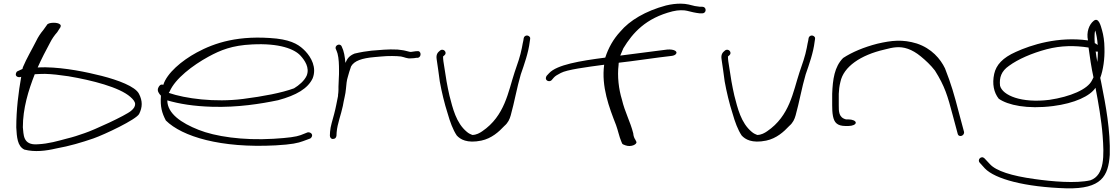

<svg xmlns="http://www.w3.org/2000/svg" viewBox="-20 -766 6110 1050"><path d="M68 -367C60 -347 82 -340 96 -346C81 -262 69 -166 69 -69C72 -16 75 33 113 52C170 67 232 59 287 46C360 33 427 13 491 -9C551 -30 725 -112 741 -143C750 -161 755 -179 755 -197C755 -215 750 -234 740 -253C720 -293 626 -328 536 -351C453 -372 338 -396 229 -398C216 -398 202 -398 186 -397C207 -444 231 -491 254 -533C264 -553 277 -572 293 -590L311 -618C312 -623 314 -627 309 -632C296 -646 243 -644 237 -630L217 -602C201 -583 188 -563 178 -542C155 -496 126 -448 105 -398C104 -395 104 -388 101 -388L77 -377C72 -375 70 -372 68 -367ZM105 -70C105 -173 135 -271 170 -360C187 -361 205 -362 226 -362C264 -361 308 -356 354 -349C484 -327 633 -289 693 -236C709 -222 719 -209 719 -197C719 -185 713 -173 697 -160C667 -134 492 -54 443 -38C409 -26 379 -16 345 -8C296 5 247 20 187 23C102 30 110 -34 105 -70Z M846 -287C837 -270 850 -253 860 -243V-240C856 -183 865 -149 887 -107C976 -19 1187 45 1487 29C1577 24 1610 16 1637 6L1675 -8C1680 -10 1683 -14 1685 -18C1693 -34 1675 -45 1662 -42L1624 -27C1600 -18 1558 -12 1475 -7C1306 3 1156 -20 1066 -56C972 -93 895 -145 895 -217C961 -198 1038 -185 1141 -182C1280 -178 1405 -198 1501 -218C1601 -245 1664 -282 1690 -338C1713 -397 1682 -452 1650 -486C1621 -516 1585 -544 1493 -555C1286 -576 1154 -532 1056 -479C973 -434 893 -366 873 -302C858 -308 850 -296 846 -287ZM903 -258 908 -266C938 -336 1034 -409 1120 -456C1186 -492 1250 -518 1358 -523C1510 -531 1591 -497 1623 -462C1646 -437 1675 -396 1657 -352C1644 -324 1616 -300 1588 -283C1520 -258 1419 -239 1310 -225C1154 -205 993 -227 903 -258Z M1784 -25C1784 -15 1790 -6 1800 -6C1812 -6 1818 -12 1820 -23L1821 -42C1825 -91 1845 -138 1855 -187C1860 -219 1870 -251 1872 -281C1874 -303 1876 -327 1882 -345L1890 -373L1900 -403C1917 -433 1958 -448 2030 -454L2064 -457C2103 -461 2150 -460 2173 -457C2191 -454 2208 -444 2228 -447C2237 -447 2251 -448 2258 -450H2265C2287 -454 2284 -491 2261 -486H2255C2245 -484 2237 -484 2227 -482C2223 -482 2219 -483 2215 -484L2199 -488C2192 -490 2185 -491 2178 -492L2154 -495C2103 -498 2054 -492 2012 -489L1968 -483C1952 -480 1935 -477 1919 -473C1890 -461 1879 -446 1869 -422C1866 -457 1861 -487 1849 -511C1840 -534 1807 -517 1817 -497C1820 -488 1823 -485 1826 -473C1833 -446 1834 -413 1834 -379C1834 -365 1834 -352 1833 -341C1833 -322 1831 -308 1831 -292V-274C1831 -266 1830 -257 1829 -249C1828 -247 1828 -245 1829 -243C1822 -209 1816 -174 1807 -141C1799 -109 1787 -76 1785 -45Z M2368 -442C2374 -406 2379 -363 2385 -321C2395 -265 2411 -198 2428 -146C2441 -100 2457 -56 2478 -25C2497 -4 2534 19 2612 3C2669 -9 2709 -46 2738 -77C2759 -95 2767 -114 2773 -135C2793 -206 2807 -288 2828 -359C2847 -414 2870 -478 2877 -538L2879 -551C2880 -556 2880 -560 2877 -564C2867 -577 2847 -573 2844 -557L2842 -544C2840 -535 2837 -522 2834 -504C2826 -461 2809 -413 2794 -370C2759 -264 2741 -132 2617 -48C2604 -39 2585 -28 2563 -28C2555 -31 2543 -36 2533 -45C2474 -94 2456 -174 2438 -243C2426 -295 2417 -348 2410 -398C2406 -423 2403 -439 2403 -457C2408 -462 2417 -467 2417 -476C2417 -485 2409 -494 2399 -494C2394 -494 2390 -493 2387 -490C2373 -479 2364 -468 2368 -442Z M2965 -338C2965 -329 2973 -322 2983 -322C2988 -322 2993 -324 2996 -327L3009 -342C3016 -350 3029 -358 3047 -367C3080 -385 3186 -399 3284 -412C3268 -292 3311 -179 3349 -82C3359 -55 3367 -17 3377 6L3382 18C3383 23 3393 26 3401 29C3431 40 3466 23 3460 9L3454 -3C3449 -10 3444 -22 3443 -37C3427 -101 3397 -153 3381 -222C3364 -277 3355 -348 3363 -412C3363 -415 3363 -419 3364 -423C3445 -432 3543 -447 3585 -452L3651 -460C3661 -461 3669 -464 3674 -468C3691 -484 3667 -498 3629 -495L3566 -487C3524 -482 3458 -473 3372 -462C3377 -475 3383 -489 3389 -502C3440 -586 3511 -667 3658 -704C3675 -708 3690 -710 3703 -710C3720 -710 3728 -709 3737 -707C3756 -702 3785 -695 3807 -693H3821C3831 -693 3839 -701 3839 -711C3839 -721 3832 -729 3821 -729H3808C3800 -730 3791 -731 3780 -733C3759 -738 3735 -746 3703 -746C3676 -746 3651 -743 3622 -736C3510 -706 3423 -654 3372 -593C3334 -552 3307 -504 3290 -451C3151 -433 3026 -412 2983 -366L2970 -352C2967 -348 2965 -343 2965 -338Z M3926 -442C3932 -406 3937 -363 3943 -321C3953 -265 3969 -198 3986 -146C3999 -100 4015 -56 4036 -25C4055 -4 4092 19 4170 3C4227 -9 4267 -46 4296 -77C4317 -95 4325 -114 4331 -135C4351 -206 4365 -288 4386 -359C4405 -414 4428 -478 4435 -538L4437 -551C4438 -556 4438 -560 4435 -564C4425 -577 4405 -573 4402 -557L4400 -544C4398 -535 4395 -522 4392 -504C4384 -461 4367 -413 4352 -370C4317 -264 4299 -132 4175 -48C4162 -39 4143 -28 4121 -28C4113 -31 4101 -36 4091 -45C4032 -94 4014 -174 3996 -243C3984 -295 3975 -348 3968 -398C3964 -423 3961 -439 3961 -457C3966 -462 3975 -467 3975 -476C3975 -485 3967 -494 3957 -494C3952 -494 3948 -493 3945 -490C3931 -479 3922 -468 3926 -442Z M4531 -190C4531 -150 4534 -108 4555 -91C4565 -82 4582 -77 4603 -77H4620C4642 -77 4660 -85 4660 -95C4660 -105 4642 -113 4620 -113H4607C4566 -123 4567 -158 4567 -190V-253C4568 -274 4570 -295 4576 -318C4593 -401 4686 -465 4817 -495C4863 -507 4899 -515 4945 -499C4968 -491 4992 -477 5015 -458C5042 -436 5070 -410 5093 -380C5147 -294 5162 -243 5191 -133L5217 -36C5222 -11 5256 -23 5252 -45L5226 -142C5197 -254 5182 -305 5148 -392C5123 -444 5075 -501 4994 -528C4916 -552 4856 -545 4778 -527C4704 -508 4640 -481 4591 -449C4543 -401 4534 -331 4531 -253Z M5333 112C5333 117 5335 121 5338 124L5366 155C5422 213 5584 257 5813 264C6004 268 6041 197 6049 81C6053 -52 6027 -191 6004 -306L6001 -321C6000 -326 5998 -333 5997 -340C6013 -383 6022 -445 6020 -503C6020 -539 6014 -576 6007 -600C6000 -625 5988 -674 5961 -652C5936 -632 5920 -590 5930 -545C5766 -568 5618 -520 5535 -482C5463 -450 5428 -411 5417 -362C5405 -307 5415 -260 5442 -226C5492 -191 5597 -168 5739 -186C5857 -201 5942 -241 5971 -286C5986 -209 6004 -106 6010 -24C6018 83 6022 192 5943 220C5864 238 5735 227 5637 213C5513 196 5427 169 5393 131L5364 100C5361 97 5356 94 5351 94C5342 94 5333 102 5333 112ZM5449 -297C5444 -342 5456 -377 5498 -406C5547 -442 5622 -475 5705 -497C5783 -517 5856 -518 5933 -506C5939 -460 5949 -392 5960 -343L5952 -327C5928 -277 5833 -237 5719 -220C5566 -201 5463 -244 5449 -297ZM5966 -573C5966 -583 5967 -592 5970 -599C5976 -576 5981 -553 5983 -520C5978 -523 5973 -528 5967 -530C5966 -545 5965 -560 5966 -573ZM5972 -485C5976 -483 5980 -483 5984 -484C5984 -466 5983 -447 5981 -427C5977 -448 5974 -468 5972 -485Z"/></svg>

Font: Stray Cat
Style: UltExt
Weight: 400
Version: Version 1.0